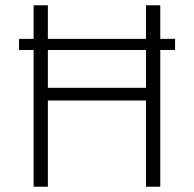

<svg xmlns="http://www.w3.org/2000/svg" viewBox="-20 -706 733 726"><path d="M107 0V-686H161V-374H532V-686H586V0H532V-326H161V0ZM52 -517V-559H642V-517Z"/></svg>

Font: Chivo Medium Thin
Style: Regular
Weight: 250
Version: Version 2.002